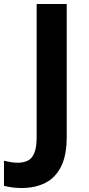

<svg xmlns="http://www.w3.org/2000/svg" viewBox="-94 -734 445 964"><path d="M15 210Q-14 210 -36 206.5Q-58 203 -74 199V73Q-58 77 -40.5 80Q-23 83 -3 83Q23 83 44.5 73Q66 63 78 35Q90 7 90 -45V-714H241V-46Q241 46 212.5 102.5Q184 159 133 184.5Q82 210 15 210Z"/></svg>

Font: Noto Sans Hanifi Rohingya
Style: Bold
Weight: 700
Designer: Monotype Design Team and DaltonMaag
Foundry: Google LLC
Version: Version 2.102; ttfautohint (v1.8.4.7-5d5b)